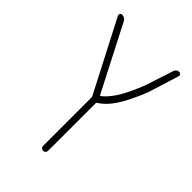

<svg xmlns="http://www.w3.org/2000/svg" viewBox="-217 -645 938 938"><g transform="rotate(45 252.0 -175.5)"><path d="M457 -546.9Q462.9 -546.9 466.8 -541Q469.7 -538.1 469.7 -534.2Q469.7 -532.2 468.8 -529.3L418.9 -369.1Q380.9 -274.4 347.7 -225.6Q316.4 -178.7 279.3 -156.2Q275.4 -154.3 275.4 -150.4V179.7Q275.4 186.5 270.5 191.4Q265.6 196.3 258.3 196.3Q251 196.3 246.1 191.4Q241.2 186.5 241.2 179.7V-154.3Q241.2 -159.2 239.3 -163.1L49.8 -529.3Q48.8 -532.2 48.8 -535.2Q48.8 -538.1 50.8 -541Q53.7 -546.9 60.5 -546.9Q81.1 -546.9 89.8 -529.3L262.7 -193.4Q264.6 -189.5 268.6 -192.4Q292 -209 319.3 -249Q348.6 -291 384.8 -382.8L432.6 -529.3Q438.5 -546.9 457 -546.9Z"/></g></svg>

Font: Gen Jyuu Gothic ExtraLight
Style: Regular
Weight: 100
Designer: [Source Han Sans]
Ryoko NISHIZUKA  (kana & ideographs); Paul D. Hunt (Latin, Greek & Cyrillic); Wenlong ZHANG  (bopomofo
Version: Version 1.002.20150607